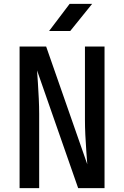

<svg xmlns="http://www.w3.org/2000/svg" viewBox="-20 -970 640 990"><path d="M81 0V-730H218L430 -123Q428 -151 425 -191Q422 -231 420 -274Q418 -317 418 -353V-730H519V0H383L171 -607Q173 -580 175.5 -541.5Q178 -503 180 -461Q182 -419 182 -383V0ZM233 -810 339 -950H455L342 -810Z"/></svg>

Font: JetBrains Mono SemiBold
Style: Regular
Weight: 472
Monospace: yes
Designer: Philipp Nurullin, Konstantin Bulenkov
Foundry: JetBrains
Version: Version 2.305; ttfautohint (v1.8.4.7-5d5b)